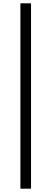

<svg xmlns="http://www.w3.org/2000/svg" viewBox="-20 -858 309 1157"><path d="M103 -838H167V279H103Z"/></svg>

Font: Noto Sans SC
Style: Regular
Weight: 400
Designer: Ryoko NISHIZUKA ____ (kana & ideographs); Paul D. Hunt (Latin, Greek & Cyrillic); Wenlong ZHANG ___ (bopomofo); Sandoll 
Foundry: Adobe Systems Incorporated
Version: Version 1.004